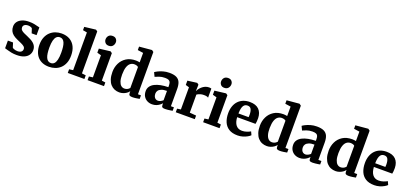

<svg xmlns="http://www.w3.org/2000/svg" viewBox="35 -1968 6639 3126"><g transform="rotate(20 3354.0 -404.5)"><path d="M259.5 11Q209 11 167.5 3Q126 -5 95.5 -14.8Q65 -24.5 47 -29V-161.5H136.5L161 -83Q165.5 -75.5 179.5 -68.5Q193.5 -61.5 212 -57Q230.5 -52.5 249.5 -52.5Q279.5 -52.5 299 -61Q318.5 -69.5 328 -84.5Q337.5 -99.5 337.5 -118Q337.5 -145 316.8 -162.8Q296 -180.5 260.8 -196Q225.5 -211.5 181 -231.5Q138.5 -250.5 108.5 -274.8Q78.5 -299 63 -332.2Q47.5 -365.5 47.5 -409.5Q47.5 -455.5 74.2 -491.2Q101 -527 150.8 -547.8Q200.5 -568.5 268.5 -568.5Q319 -568.5 354.8 -561.8Q390.5 -555 414.8 -548Q439 -541 455.5 -538.5V-404.5H370.5L346 -480.5Q342.5 -487 332.2 -492.8Q322 -498.5 307.5 -502.2Q293 -506 275 -506Q249 -506 229.8 -498.2Q210.5 -490.5 200.2 -476.5Q190 -462.5 190 -443.5Q190 -415 208 -396.8Q226 -378.5 255.2 -365.2Q284.5 -352 317 -338Q348.5 -324.5 379.2 -308.8Q410 -293 434.8 -272.2Q459.5 -251.5 474.2 -223.2Q489 -195 489 -156.5Q489 -110.5 464.5 -72.5Q440 -34.5 389.2 -11.8Q338.5 11 259.5 11Z M552.5 -275.5Q552.5 -350 575.2 -405.2Q598 -460.5 637 -497Q676 -533.5 726.2 -551.8Q776.5 -570 832 -570Q916 -570 975.5 -535.5Q1035 -501 1066.8 -437Q1098.5 -373 1098.5 -283.5Q1098.5 -207.5 1075.8 -152Q1053 -96.5 1014 -60.2Q975 -24 924.5 -6.5Q874 11 818.5 11Q756 11 706.8 -8.5Q657.5 -28 623.2 -65.2Q589 -102.5 570.8 -155.8Q552.5 -209 552.5 -275.5ZM828 -56.5Q862 -56.5 884.8 -79.5Q907.5 -102.5 919.2 -150.2Q931 -198 931 -272Q931 -327.5 925.5 -370.5Q920 -413.5 907.5 -443Q895 -472.5 875 -487.5Q855 -502.5 826 -502.5Q792 -502.5 768.2 -479.5Q744.5 -456.5 732.2 -409Q720 -361.5 720 -287Q720 -231 726 -188Q732 -145 745 -115.8Q758 -86.5 778.5 -71.5Q799 -56.5 828 -56.5Z M1210.5 -72.5V-726L1138.5 -739V-796.5L1332.5 -819.5H1334.5L1363 -799.5V-72L1431.5 -63.5V0H1143.5V-63.5Z M1486.5 0V-63.5L1552.5 -72.5V-455L1483 -474.5V-545.5L1676 -569H1678L1707.5 -548.5V-72L1771 -63.5V0ZM1616.5 -643.5Q1576 -643.5 1555 -668.8Q1534 -694 1534 -724Q1534 -762 1557 -789Q1580 -816 1625 -816H1626Q1666.5 -816 1687.5 -792Q1708.5 -768 1708.5 -738Q1708.5 -700 1685.5 -671.8Q1662.5 -643.5 1617.5 -643.5Z M2038 11Q1993 11 1953.8 -5Q1914.5 -21 1884.5 -54.5Q1854.5 -88 1837.5 -140Q1820.5 -192 1820.5 -264.5Q1820.5 -346 1854.2 -415.5Q1888 -485 1954.5 -527.5Q2021 -570 2119.5 -570Q2137 -570 2153.5 -567.8Q2170 -565.5 2184.5 -562.5V-726L2087.5 -740V-800L2302.5 -819.5H2306L2336 -797V-64.5H2388V-3.5Q2366 1 2331 6.2Q2296 11.5 2264 11.5Q2232.5 11.5 2217 1.8Q2201.5 -8 2201.5 -42.5V-69Q2185.5 -46 2159.8 -28Q2134 -10 2102.5 0.5Q2071 11 2038 11ZM2094 -76Q2116 -76 2133.5 -82.5Q2151 -89 2164 -98.8Q2177 -108.5 2184.5 -118V-480.5Q2177.5 -490 2157.8 -496.8Q2138 -503.5 2114.5 -503.5Q2078.5 -503.5 2049 -482.2Q2019.5 -461 2002 -412.5Q1984.5 -364 1983.5 -281Q1983 -208.5 1997.5 -163.2Q2012 -118 2037.2 -97Q2062.5 -76 2094 -76Z M2604.5 11Q2559.5 11 2521 -8.5Q2482.5 -28 2459.2 -66Q2436 -104 2436 -158.5Q2436 -204.5 2460.8 -239Q2485.5 -273.5 2529.8 -296Q2574 -318.5 2633.2 -330Q2692.5 -341.5 2761.5 -342.5V-364.5Q2761.5 -400.5 2754 -423Q2746.5 -445.5 2724.5 -456Q2702.5 -466.5 2660.5 -466.5Q2603 -466.5 2560 -450.5Q2517 -434.5 2493 -423.5L2459.5 -492.5Q2472 -503 2506.5 -521Q2541 -539 2591.2 -553.8Q2641.5 -568.5 2700.5 -568.5Q2779 -568.5 2823.8 -546Q2868.5 -523.5 2887.5 -478.5Q2906.5 -433.5 2906.5 -364.5V-65H2959V-5Q2947.5 -2.5 2925 1Q2902.5 4.5 2876.8 7.2Q2851 10 2830.5 10Q2794 10 2782 -0.5Q2770 -11 2770 -42.5V-67Q2757.5 -51.5 2734.2 -33.2Q2711 -15 2678.5 -2Q2646 11 2604.5 11ZM2676.5 -76.5Q2696.5 -76.5 2720.5 -88.2Q2744.5 -100 2761.5 -116V-277.5Q2703.5 -277.5 2667.2 -263Q2631 -248.5 2614.5 -225Q2598 -201.5 2598 -173.5Q2598 -142.5 2607.8 -121Q2617.5 -99.5 2635.2 -88Q2653 -76.5 2676.5 -76.5Z M3014.5 0V-62.5L3077.5 -71.5V-455L3016 -473.5V-548L3177.5 -569H3180L3207.5 -548.5V-525.5L3204.5 -438H3207.5Q3212 -452.5 3226.8 -473.8Q3241.5 -495 3265 -516.2Q3288.5 -537.5 3319.5 -551.8Q3350.5 -566 3387.5 -566Q3402 -566 3411.8 -563.8Q3421.5 -561.5 3427.5 -559.5V-403Q3416.5 -411.5 3398.2 -416Q3380 -420.5 3349 -420.5Q3320 -420.5 3297 -414.5Q3274 -408.5 3257.8 -400.2Q3241.5 -392 3231.5 -385V-72L3344 -62.5V0Z M3488.5 0V-63.5L3554.5 -72.5V-455L3485 -474.5V-545.5L3678 -569H3680L3709.5 -548.5V-72L3773 -63.5V0ZM3618.5 -643.5Q3578 -643.5 3557 -668.8Q3536 -694 3536 -724Q3536 -762 3559 -789Q3582 -816 3627 -816H3628Q3668.5 -816 3689.5 -792Q3710.5 -768 3710.5 -738Q3710.5 -700 3687.5 -671.8Q3664.5 -643.5 3619.5 -643.5Z M4086.5 11Q3993 11 3934.5 -26Q3876 -63 3848.8 -128.2Q3821.5 -193.5 3821.5 -278Q3821.5 -347 3841 -401.2Q3860.5 -455.5 3896.2 -493Q3932 -530.5 3982 -550.2Q4032 -570 4093.5 -570Q4197.5 -570 4251.5 -516.8Q4305.5 -463.5 4308 -367.5Q4308 -334 4305.8 -309.5Q4303.5 -285 4299.5 -266.5H3981Q3983.5 -223 3994 -189.2Q4004.5 -155.5 4023 -132Q4041.5 -108.5 4068 -96.5Q4094.5 -84.5 4129.5 -84.5Q4170 -84.5 4210.5 -98.5Q4251 -112.5 4274 -127L4300.5 -69.5Q4285 -52.5 4252.2 -33.8Q4219.5 -15 4176.2 -2Q4133 11 4086.5 11ZM3980.5 -330.5H4156.5Q4157 -341 4157.8 -351.5Q4158.5 -362 4158.5 -372.5Q4158.5 -431.5 4140.8 -467Q4123 -502.5 4078 -502.5Q4057.5 -502.5 4040.2 -495Q4023 -487.5 4010 -468.8Q3997 -450 3989.2 -416.5Q3981.5 -383 3980.5 -330.5Z M4593.5 11Q4548.5 11 4509.2 -5Q4470 -21 4440 -54.5Q4410 -88 4393 -140Q4376 -192 4376 -264.5Q4376 -346 4409.8 -415.5Q4443.5 -485 4510 -527.5Q4576.5 -570 4675 -570Q4692.5 -570 4709 -567.8Q4725.5 -565.5 4740 -562.5V-726L4643 -740V-800L4858 -819.5H4861.5L4891.5 -797V-64.5H4943.5V-3.5Q4921.5 1 4886.5 6.2Q4851.5 11.5 4819.5 11.5Q4788 11.5 4772.5 1.8Q4757 -8 4757 -42.5V-69Q4741 -46 4715.2 -28Q4689.5 -10 4658 0.5Q4626.5 11 4593.5 11ZM4649.5 -76Q4671.5 -76 4689 -82.5Q4706.5 -89 4719.5 -98.8Q4732.5 -108.5 4740 -118V-480.5Q4733 -490 4713.2 -496.8Q4693.5 -503.5 4670 -503.5Q4634 -503.5 4604.5 -482.2Q4575 -461 4557.5 -412.5Q4540 -364 4539 -281Q4538.5 -208.5 4553 -163.2Q4567.5 -118 4592.8 -97Q4618 -76 4649.5 -76Z M5160 11Q5115 11 5076.5 -8.5Q5038 -28 5014.8 -66Q4991.5 -104 4991.5 -158.5Q4991.5 -204.5 5016.2 -239Q5041 -273.5 5085.2 -296Q5129.5 -318.5 5188.8 -330Q5248 -341.5 5317 -342.5V-364.5Q5317 -400.5 5309.5 -423Q5302 -445.5 5280 -456Q5258 -466.5 5216 -466.5Q5158.5 -466.5 5115.5 -450.5Q5072.5 -434.5 5048.5 -423.5L5015 -492.5Q5027.5 -503 5062 -521Q5096.5 -539 5146.8 -553.8Q5197 -568.5 5256 -568.5Q5334.5 -568.5 5379.2 -546Q5424 -523.5 5443 -478.5Q5462 -433.5 5462 -364.5V-65H5514.5V-5Q5503 -2.5 5480.5 1Q5458 4.5 5432.2 7.2Q5406.5 10 5386 10Q5349.5 10 5337.5 -0.5Q5325.5 -11 5325.5 -42.5V-67Q5313 -51.5 5289.8 -33.2Q5266.5 -15 5234 -2Q5201.5 11 5160 11ZM5232 -76.5Q5252 -76.5 5276 -88.2Q5300 -100 5317 -116V-277.5Q5259 -277.5 5222.8 -263Q5186.5 -248.5 5170 -225Q5153.5 -201.5 5153.5 -173.5Q5153.5 -142.5 5163.2 -121Q5173 -99.5 5190.8 -88Q5208.5 -76.5 5232 -76.5Z M5785 11Q5740 11 5700.8 -5Q5661.5 -21 5631.5 -54.5Q5601.5 -88 5584.5 -140Q5567.5 -192 5567.5 -264.5Q5567.5 -346 5601.2 -415.5Q5635 -485 5701.5 -527.5Q5768 -570 5866.5 -570Q5884 -570 5900.5 -567.8Q5917 -565.5 5931.5 -562.5V-726L5834.5 -740V-800L6049.5 -819.5H6053L6083 -797V-64.5H6135V-3.5Q6113 1 6078 6.2Q6043 11.5 6011 11.5Q5979.5 11.5 5964 1.8Q5948.5 -8 5948.5 -42.5V-69Q5932.5 -46 5906.8 -28Q5881 -10 5849.5 0.5Q5818 11 5785 11ZM5841 -76Q5863 -76 5880.5 -82.5Q5898 -89 5911 -98.8Q5924 -108.5 5931.5 -118V-480.5Q5924.5 -490 5904.8 -496.8Q5885 -503.5 5861.5 -503.5Q5825.5 -503.5 5796 -482.2Q5766.5 -461 5749 -412.5Q5731.5 -364 5730.5 -281Q5730 -208.5 5744.5 -163.2Q5759 -118 5784.2 -97Q5809.5 -76 5841 -76Z M6455.5 11Q6362 11 6303.5 -26Q6245 -63 6217.8 -128.2Q6190.5 -193.5 6190.5 -278Q6190.5 -347 6210 -401.2Q6229.5 -455.5 6265.2 -493Q6301 -530.5 6351 -550.2Q6401 -570 6462.5 -570Q6566.5 -570 6620.5 -516.8Q6674.5 -463.5 6677 -367.5Q6677 -334 6674.8 -309.5Q6672.5 -285 6668.5 -266.5H6350Q6352.5 -223 6363 -189.2Q6373.5 -155.5 6392 -132Q6410.5 -108.5 6437 -96.5Q6463.5 -84.5 6498.5 -84.5Q6539 -84.5 6579.5 -98.5Q6620 -112.5 6643 -127L6669.5 -69.5Q6654 -52.5 6621.2 -33.8Q6588.5 -15 6545.2 -2Q6502 11 6455.5 11ZM6349.5 -330.5H6525.5Q6526 -341 6526.8 -351.5Q6527.5 -362 6527.5 -372.5Q6527.5 -431.5 6509.8 -467Q6492 -502.5 6447 -502.5Q6426.5 -502.5 6409.2 -495Q6392 -487.5 6379 -468.8Q6366 -450 6358.2 -416.5Q6350.5 -383 6349.5 -330.5Z"/></g></svg>

Font: Merriweather ExtraBold
Style: Regular
Weight: 800
Version: Version 2.100